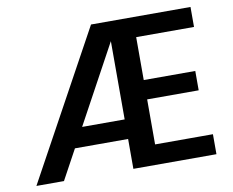

<svg xmlns="http://www.w3.org/2000/svg" viewBox="-77 -799 1092 899"><g transform="rotate(-10 469.0 -350.0)"><path d="M26 0 409 -700H882V-605H607V-401H852V-309H607V-95H882V0H487V-607L157 0ZM167 -142 217 -235H544V-142Z"/></g></svg>

Font: DM Sans 10pt SemiBold
Style: Regular
Weight: 600
Version: Version 4.004;gftools[0.9.30]